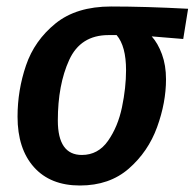

<svg xmlns="http://www.w3.org/2000/svg" viewBox="-20 -556 599 591"><path d="M34 -197Q34 -278 60 -354.5Q86 -431 150.5 -483.5Q215 -536 322 -536Q428 -536 559 -529L544 -436L447 -444Q466 -423 478.5 -389Q491 -355 491 -312Q491 -240 463.5 -164.5Q436 -89 376.5 -37Q317 15 226 15Q135 15 84.5 -41.5Q34 -98 34 -197ZM368 -340Q368 -414 339 -448H314Q228 -448 193 -371.5Q158 -295 158 -185Q158 -79 232 -79Q282 -79 312.5 -122.5Q343 -166 355.5 -226Q368 -286 368 -340Z"/></svg>

Font: Fira Sans Condensed Medium
Style: Italic
Weight: 500
Width: 3
Italic angle: -8°
Designer: bBox Type GmbH & Carrois Corporate GbR & Edenspiekermann AG
Foundry: bBox Type GmbH & Carrois Corporate GbR & Edenspiekermann AG
Version: Version 4.301